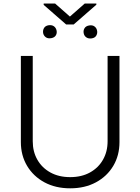

<svg xmlns="http://www.w3.org/2000/svg" viewBox="-20 -1040 784 1073"><path d="M581.3 -727.3H647.7V-245.7Q647.7 -171.5 613.1 -113.1Q578.5 -54.7 516.3 -21.1Q454.2 12.4 372.2 12.4Q290.5 12.4 228.3 -21.1Q166.2 -54.7 131.4 -113.1Q96.6 -171.5 96.6 -245.7V-727.3H163V-250.4Q163 -192.5 188.9 -147.2Q214.8 -101.9 261.9 -76Q308.9 -50.1 372.2 -50.1Q435.7 -50.1 482.6 -76Q529.5 -101.9 555.4 -147.2Q581.3 -192.5 581.3 -250.4ZM288 -1020.2 370.7 -947.4 453.5 -1020.2H518.5V-1013.8L391.7 -903.1H349.8L224.1 -1012.8V-1020.2ZM221.2 -854.4Q218.4 -870 225.7 -882.8Q233 -895.6 250.7 -898.8Q269.2 -901.6 281.1 -893.3Q293 -884.9 296.2 -869.3Q299.4 -854.4 291.9 -842.2Q284.4 -829.9 266.3 -826.7Q247.5 -823.5 236 -831.9Q224.4 -840.2 221.2 -854.4ZM447.8 -854Q444.6 -869 452.1 -881.7Q459.5 -894.5 478 -897.7Q495.7 -900.9 507.6 -892.6Q519.5 -884.2 522.4 -869.3Q525.6 -855.1 518.6 -842Q511.7 -828.8 493.3 -825.6Q474.8 -822.8 462.7 -831Q450.6 -839.1 447.8 -854Z"/></svg>

Font: Inter Zeller Light
Style: Regular
Weight: 300
Designer: Rasmus Andersson; Joe Bland
Foundry: zeller
Version: Version 3.015;git-dec3a8cb1